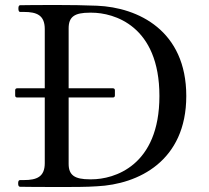

<svg xmlns="http://www.w3.org/2000/svg" viewBox="-20 -751 839 772"><path d="M370 -728C325 -730 260 -731 198 -731C126 -731 61 -730 61 -730C56 -730 54 -725 54 -717C54 -708 56 -703 61 -703H76C128 -703 160 -690 160 -634V-396H49C44 -396 41 -393 41 -388V-367C41 -362 44 -359 49 -359H160V-95C160 -40 128 -27 76 -27H61C55 -27 53 -22 53 -14C53 -5 55 0 61 0C61 0 133 1 212 1C270 1 329 1 370 -2C536 -10 729 -103 729 -365C729 -628 536 -721 370 -728ZM341 -30C281 -30 256 -46 256 -92V-359H434C439 -359 442 -362 442 -367V-388C442 -393 439 -396 434 -396H256V-637C256 -684 280 -700 341 -700H348C438 -700 621 -648 621 -365C621 -83 438 -30 348 -30Z"/></svg>

Font: Shippori Mincho OTF Medium
Style: Regular
Weight: 500
Designer: FONTDASU
Foundry: FONTDASU / Google Inc. / but / Adobe
Version: Version 3.300;hotconv 1.0.109;makeotfexe 2.5.65596